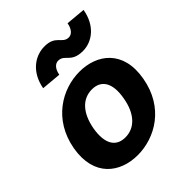

<svg xmlns="http://www.w3.org/2000/svg" viewBox="-208 -872 1018 1018"><g transform="rotate(-45 300.5 -363.0)"><path d="M236 16C366 16 511 -66 543 -250C576 -433 460 -516 330 -516C200 -516 55 -433 22 -250C-10 -66 106 16 236 16ZM132 -590 243 -580C250 -620 271 -637 291 -637C341 -637 331 -580 421 -580C491 -580 560 -632 577 -732L467 -742C460 -702 439 -684 419 -684C369 -684 379 -744 289 -742C219 -740 150 -690 132 -590ZM170 -250C188 -350 240 -403 310 -403C380 -403 414 -350 396 -250C379 -150 326 -97 256 -97C186 -97 153 -150 170 -250Z"/></g></svg>

Font: Uncut Sans
Style: Bold Italic
Weight: 700
Italic angle: -10°
Designer: Kasper Nordkvist
Foundry: Uncut Type
Version: Version 1.111;FEAKit 1.0